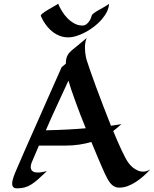

<svg xmlns="http://www.w3.org/2000/svg" viewBox="-20 -1009 846 1055"><path d="M647 -327.1Q637.2 -317.9 626 -308.3Q614.7 -298.8 602.1 -289.1Q614.3 -259.3 626.2 -232.2Q638.2 -205.1 648.7 -182.4Q659.2 -159.7 668.5 -142.6Q677.7 -125.5 685.1 -115.2Q695.3 -101.1 708 -90.3Q719.2 -81.1 734.1 -73.5Q749 -65.9 767.1 -65.9Q785.2 -65.9 806.2 -78.1Q788.6 -59.6 768.8 -41.7Q749 -23.9 727.3 -9.8Q705.6 4.4 682.4 13.2Q659.2 22 634.8 22Q616.2 22 600.6 11Q585 0 569.8 -27.8Q564.5 -36.6 555.7 -55.9Q546.9 -75.2 535.4 -101.8Q523.9 -128.4 510.3 -160.9Q496.6 -193.4 481.9 -229Q451.2 -219.7 415.3 -214.4Q379.4 -209 337.9 -209H193.8L153.8 -115.2Q150.4 -106 149.2 -96.4Q147.9 -86.9 150.9 -79.1Q153.8 -71.3 162.4 -66.2Q170.9 -61 188 -61Q197.8 -61 210 -63Q222.2 -64.9 237.8 -68.8Q210.4 -43 190.4 -24.9Q170.4 -6.8 152.3 4.4Q134.3 15.6 115.7 20.8Q97.2 25.9 73.2 25.9Q59.1 25.9 53 19Q46.9 12.2 46.9 0Q46.9 -15.6 54.9 -38.1Q63 -60.5 75.2 -87.9Q85.4 -112.8 115.2 -180.2Q127.9 -209 146 -250Q164.1 -291 189 -346.9Q213.9 -402.8 245.8 -475.6Q277.8 -548.3 318.8 -640.1L341.8 -659.2Q341.8 -674.3 344.2 -685.5Q346.7 -696.8 351.3 -705.3Q356 -713.9 362.3 -720.7Q368.7 -727.5 376 -733.9Q384.8 -741.2 397 -751Q417.5 -767.6 457 -800.8Q451.2 -789.6 449 -775.6Q446.8 -761.7 446.8 -748Q446.8 -733.9 448.2 -720.9Q449.7 -708 451.7 -698.2Q453.6 -686.5 457 -676.8Q462.4 -659.2 475.6 -621.1Q488.8 -583 507.1 -533.4Q525.4 -483.9 546.9 -427.7Q568.4 -371.6 589.8 -317.9Q604 -319.8 614.7 -321.8Q625.5 -323.7 632.8 -324.7Q641.1 -326.2 647 -327.1ZM356 -565.9Q321.3 -490.2 290.5 -424.1Q259.8 -357.9 231.9 -293Q297.4 -294.4 352.1 -297.4Q406.7 -300.3 451.2 -304.2Q435.5 -342.3 421.1 -380.1Q406.7 -418 394.3 -452.1Q381.8 -486.3 371.8 -515.6Q361.8 -544.9 356 -565.9ZM579.1 -988.8Q578.6 -967.3 567.9 -945.3Q557.1 -923.3 539.3 -902.6Q521.5 -881.8 498.5 -864Q475.6 -846.2 450.7 -832.8Q425.8 -819.3 400.9 -811.5Q376 -803.7 355 -803.7Q331.5 -803.7 311 -811Q290.5 -818.4 273.2 -831.1Q255.9 -843.8 241.5 -860.8Q227.1 -877.9 216.3 -897Q215.8 -897.9 213.9 -901.9Q211.9 -905.8 209.7 -910.2Q207.5 -914.6 205.8 -918.2Q204.1 -921.9 204.1 -922.9Q204.1 -926.8 210.9 -932.9Q217.8 -939 228.3 -945.8Q238.8 -952.6 251 -959.7Q263.2 -966.8 273.7 -972.7Q284.2 -978.5 291.5 -982.9Q298.8 -987.3 299.3 -988.8Q307.6 -968.8 320.6 -947.5Q333.5 -926.3 350.8 -908.7Q368.2 -891.1 388.9 -879.9Q409.7 -868.7 433.1 -868.7Q445.3 -868.7 454.3 -875.5Q463.4 -882.3 469.7 -891.4Q476.1 -900.4 479.5 -909.4Q482.9 -918.5 483.9 -922.9Q484.9 -927.7 491.5 -933.3Q498 -939 507.8 -945.1Q517.6 -951.2 529.1 -957.5Q540.5 -963.9 550.8 -969.7Q561 -975.6 568.8 -980.5Q576.7 -985.4 579.1 -988.8Z"/></svg>

Font: Eagle Lake
Style: Regular
Weight: 400
Designer: Astigmatic (AOETI)
Foundry: Astigmatic (AOETI)
Version: Version 1.000